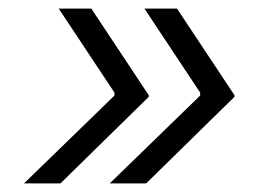

<svg xmlns="http://www.w3.org/2000/svg" viewBox="-20 -498 625 448"><path d="M527 -276V-272L321 -70H236L447 -275V-282L317 -478H393ZM327 -276V-272L121 -70H36L247 -275V-282L117 -478H193Z"/></svg>

Font: Fixel Italic Variable 20240409 Display Thin
Style: Italic
Weight: 100
Italic angle: -10°
Designer: AlfaBravo + MacPaw
Foundry: Kyrylo Tkachov, Marchela Mozhyna, Serhii Makarenko, Maria Weinstein, Zakhar Kryvoshyya
Version: Version 1.211;Glyphs 3.2 (3225)